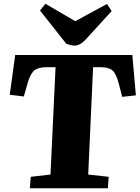

<svg xmlns="http://www.w3.org/2000/svg" viewBox="-20 -1003 745 1023"><path d="M144 -61 249 -73 276 -645H229Q188 -645 166 -630Q144 -615 129 -566L107 -489L32 -498L61 -710H685L704 -495L631 -487L613 -557Q599 -611 579 -628Q559 -645 515 -645H476L450 -73L559 -61L555 0H139ZM193 -947 222 -983 381 -890 550 -982 575 -944 437 -793Q407 -760 377 -760Q366 -760 355 -763Q344 -766 333 -770Z"/></svg>

Font: Literata 36pt ExtraBold
Style: Italic
Weight: 800
Italic angle: -2°
Designer: Latin by Veronika Burian and Jose Scaglione. Greek by Irene Vlachou. Cyrillic by Vera Evstafieva
Foundry: TypeTogether
Version: Version 3.002